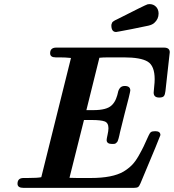

<svg xmlns="http://www.w3.org/2000/svg" viewBox="-20 -911 843 931"><path d="M64.9 -20Q64.9 -47.9 94.2 -47.9H113.8Q162.6 -47.9 180.2 -51.8L324.2 -629.9Q297.4 -632.8 270 -632.8H250Q223.1 -632.8 223.1 -652.8Q223.1 -679.7 252 -680.2H774.9Q802.7 -680.2 803.2 -658.2L782.2 -469.2Q780.3 -452.1 774.7 -445.1Q769 -438 752 -438Q725.1 -438 725.1 -461.9Q725.1 -467.8 727.5 -489.5Q730 -511.2 730 -526.9Q730 -591.8 696 -612.3Q662.1 -632.8 580.1 -632.8H509.8Q477.5 -632.8 461.9 -630.9L398.9 -377H433.1Q497.1 -377 521 -399.9Q535.2 -413.1 542.5 -431.6Q549.8 -450.2 552 -462.6Q554.2 -475.1 562 -484.6Q569.8 -494.1 585 -494.1Q611.8 -494.1 611.8 -472.2Q611.8 -468.3 604 -436Q584 -359.9 562 -270Q561 -264.2 558.6 -254.2Q556.2 -244.1 555.2 -240.5Q554.2 -236.8 552 -230.5Q549.8 -224.1 547.9 -222.2Q545.9 -220.2 542.5 -217Q539.1 -213.9 534.4 -213.4Q529.8 -212.9 523.9 -212.9Q497.1 -212.9 497.1 -231.9Q497.1 -237.8 501.5 -257.3Q505.9 -276.9 505.9 -289.1Q505.9 -315.9 486.8 -322.5Q467.8 -329.1 425.8 -329.1H387.2L316.9 -48.8Q330.1 -47.9 355 -47.9H419.9Q525.9 -47.9 579.1 -79.1Q601.1 -92.3 618.7 -109.6Q636.2 -127 652.6 -156Q668.9 -185.1 676 -200Q683.1 -214.8 700.2 -252.9Q706.1 -266.1 711.9 -270.5Q717.8 -274.9 732.9 -274.9Q757.8 -274.9 757.8 -255.9Q757.8 -252 661.1 -22Q655.3 -7.8 649.2 -3.9Q643.1 0 627.9 0H94.2Q64.9 0 64.9 -20ZM520 -788.1Q520 -792 521.5 -795.4Q522.9 -798.8 523.9 -801.5Q524.9 -804.2 528.6 -806.6Q532.2 -809.1 533.7 -810.1Q535.2 -811 539.6 -813.5Q543.9 -815.9 544.9 -815.9Q686 -887.7 695.8 -890.1Q698.7 -891.1 705.1 -891.1Q724.1 -891.1 736.6 -878.2Q749 -865.2 749 -845.2Q749 -818.4 728 -799.8Q718.3 -791 699.7 -786.6Q681.2 -782.2 619.1 -770Q583 -763.2 560.1 -758.8Q544.9 -755.9 543 -755.9Q520 -755.9 520 -788.1Z"/></svg>

Font: CMU Serif
Style: BoldItalic
Weight: 700
Italic angle: -14.04°
Version: Version 0.7.0